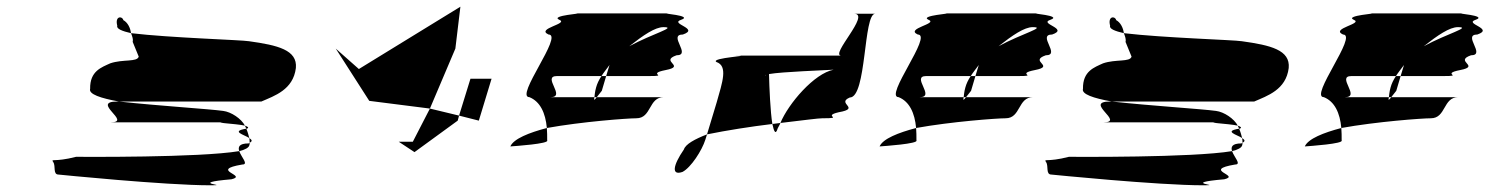

<svg xmlns="http://www.w3.org/2000/svg" viewBox="-20 -735 4445 573"><path d="M139 -251C147 -239 137 -214 155 -214C155 -214 472 -182 608 -182C673 -182 533 -188 671 -200C721 -212 602 -227 703 -244C723 -244 700 -266 694 -284C574 -264 222 -267 207 -267C141 -250 131 -263 139 -251ZM249 -470C244 -454 280 -442 335 -432H760C799 -449 855 -467 863 -532C868 -586 809 -600 723 -612C699 -616 489 -622 371 -636C375 -626 378 -617 376 -610L394 -566C389 -549 347 -559 309 -546C283 -534 248 -523 249 -470ZM330 -658C322 -689 346 -687 348 -675C361 -668 369 -652 371 -636C345 -642 327 -649 330 -658ZM311 -370C375 -370 249 -432 330 -432H335C455 -419 602 -410 646 -404C670 -401 700 -381 711 -360C687 -366 592 -370 665 -370ZM711 -360C712 -357 714 -354 715 -351H717C724 -354 720 -357 711 -360ZM694 -284C690 -296 693 -307 722 -307C723 -308 724 -308 725 -309C725 -306 725 -303 724 -301C722 -294 711 -288 694 -284ZM715 -351C719 -342 722 -331 724 -323C709 -333 667 -343 715 -351ZM724 -323C725 -318 725 -313 725 -309C735 -314 731 -318 724 -323Z M982 -590 1051 -529 1354 -715 1339 -590 1263 -411 1082 -434ZM1170 -312 1217 -281 1346 -375 1350 -390 1263 -411 1212 -312ZM1350 -390 1384 -500H1447L1409 -375Z M1503 -298C1517 -299 1620 -306 1613 -316C1613 -329 1613 -341 1612 -353C1559 -339 1513 -321 1503 -298ZM1560 -445C1515 -445 1663 -632 1617 -632C1578 -650 1679 -664 1649 -676C1620 -689 1727 -695 1699 -695H1974C1946 -695 2051 -689 2013 -676C1976 -664 2070 -650 2018 -632C1972 -632 2045 -570 1999 -570C1947 -552 2029 -538 1967 -526C1906 -514 1980 -508 1917 -508H1789L1799 -541C1791 -530 1782 -519 1775 -508H1642C1596 -508 1671 -445 1623 -445H1754C1751 -433 1755 -437 1761 -445H1961C1915 -445 1925 -382 1879 -382C1853 -382 1717 -372 1612 -353C1608 -398 1592 -432 1560 -445ZM1759 -474C1755 -460 1755 -451 1754 -445H1761C1767 -453 1776 -464 1776 -464L1789 -508H1775C1767 -496 1762 -485 1759 -474ZM1858 -597C1928 -635 2002 -654 1960 -654C1935 -654 1900 -630 1858 -597Z M2021 -289C1988 -241 1983 -210 2017 -222C2042 -235 2075 -286 2085 -318L2090 -334C2054 -320 2026 -305 2021 -289ZM2118 -550C2098 -563 2238 -569 2174 -569H2491C2455 -569 2580 -694 2529 -694H2592C2556 -694 2567 -444 2516 -444C2474 -426 2551 -412 2483 -400C2431 -388 2503 -382 2434 -382C2422 -382 2385 -377 2309 -368C2333 -426 2410 -516 2468 -527C2439 -525 2315 -521 2275 -514C2276 -473 2279 -402 2285 -365C2219 -357 2149 -346 2090 -334L2119 -430C2136 -490 2153 -538 2118 -550ZM2264 -509 2265 -512C2264 -511 2263 -510 2264 -509ZM2285 -365C2290 -341 2295 -332 2301 -352C2303 -357 2307 -362 2309 -368C2303 -367 2291 -366 2285 -365Z M2605 -298C2619 -299 2722 -306 2715 -316C2715 -329 2715 -341 2714 -353C2661 -339 2615 -321 2605 -298ZM2662 -445C2617 -445 2765 -632 2719 -632C2680 -650 2781 -664 2751 -676C2722 -689 2829 -695 2801 -695H3076C3048 -695 3153 -689 3115 -676C3078 -664 3172 -650 3120 -632C3074 -632 3147 -570 3101 -570C3049 -552 3131 -538 3069 -526C3008 -514 3082 -508 3019 -508H2891L2901 -541C2893 -530 2884 -519 2877 -508H2744C2698 -508 2773 -445 2725 -445H2856C2853 -433 2857 -437 2863 -445H3063C3017 -445 3027 -382 2981 -382C2955 -382 2819 -372 2714 -353C2710 -398 2694 -432 2662 -445ZM2861 -474C2857 -460 2857 -451 2856 -445H2863C2869 -453 2878 -464 2878 -464L2891 -508H2877C2869 -496 2864 -485 2861 -474ZM2960 -597C3030 -635 3104 -654 3062 -654C3037 -654 3002 -630 2960 -597Z M3102 -251C3110 -239 3100 -214 3118 -214C3118 -214 3435 -182 3571 -182C3636 -182 3496 -188 3634 -200C3684 -212 3565 -227 3666 -244C3686 -244 3663 -266 3657 -284C3537 -264 3185 -267 3170 -267C3104 -250 3094 -263 3102 -251ZM3212 -470C3207 -454 3243 -442 3298 -432H3723C3762 -449 3818 -467 3826 -532C3831 -586 3772 -600 3686 -612C3662 -616 3452 -622 3334 -636C3338 -626 3341 -617 3339 -610L3357 -566C3352 -549 3310 -559 3272 -546C3246 -534 3211 -523 3212 -470ZM3293 -658C3285 -689 3309 -687 3311 -675C3324 -668 3332 -652 3334 -636C3308 -642 3290 -649 3293 -658ZM3274 -370C3338 -370 3212 -432 3293 -432H3298C3418 -419 3565 -410 3609 -404C3633 -401 3663 -381 3674 -360C3650 -366 3555 -370 3628 -370ZM3674 -360C3675 -357 3677 -354 3678 -351H3680C3687 -354 3683 -357 3674 -360ZM3657 -284C3653 -296 3656 -307 3685 -307C3686 -308 3687 -308 3688 -309C3688 -306 3688 -303 3687 -301C3685 -294 3674 -288 3657 -284ZM3678 -351C3682 -342 3685 -331 3687 -323C3672 -333 3630 -343 3678 -351ZM3687 -323C3688 -318 3688 -313 3688 -309C3698 -314 3694 -318 3687 -323Z M3874 -298C3888 -299 3991 -306 3984 -316C3984 -329 3984 -341 3983 -353C3930 -339 3884 -321 3874 -298ZM3931 -445C3886 -445 4034 -632 3988 -632C3949 -650 4050 -664 4020 -676C3991 -689 4098 -695 4070 -695H4345C4317 -695 4422 -689 4384 -676C4347 -664 4441 -650 4389 -632C4343 -632 4416 -570 4370 -570C4318 -552 4400 -538 4338 -526C4277 -514 4351 -508 4288 -508H4160L4170 -541C4162 -530 4153 -519 4146 -508H4013C3967 -508 4042 -445 3994 -445H4125C4122 -433 4126 -437 4132 -445H4332C4286 -445 4296 -382 4250 -382C4224 -382 4088 -372 3983 -353C3979 -398 3963 -432 3931 -445ZM4130 -474C4126 -460 4126 -451 4125 -445H4132C4138 -453 4147 -464 4147 -464L4160 -508H4146C4138 -496 4133 -485 4130 -474ZM4229 -597C4299 -635 4373 -654 4331 -654C4306 -654 4271 -630 4229 -597Z"/></svg>

Font: bitstorm
Style: ultextobl
Weight: 400
Version: Version 0.2